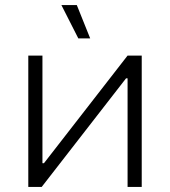

<svg xmlns="http://www.w3.org/2000/svg" viewBox="-20 -740 673 760"><path d="M290 -588H337L284 -720H223ZM92 0H145L479 -430H485V0H541V-520H485L154 -94H148V-520H92Z"/></svg>

Font: Fixel Display Light
Style: Regular
Weight: 300
Designer: AlfaBravo + MacPaw
Foundry: Kyrylo Tkachov, Marchela Mozhyna, Serhii Makarenko, Maria Weinstein, Zakhar Kryvoshyya
Version: Version 1.211